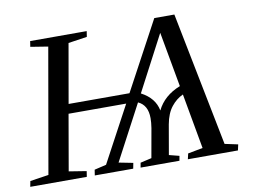

<svg xmlns="http://www.w3.org/2000/svg" viewBox="-84 -768 1175 876"><g transform="rotate(-10 504.0 -329.5)"><path d="M957 -26 951 1H719L725 -25L794 -38L748 -294Q717 -280 694 -251Q670 -221 661 -171L637 -33L684 -21L680 1H500L504 -21L556 -33L580 -168Q584 -193 584 -213Q584 -244 573 -264Q562 -284 540 -294L405 -39L471 -26L466 0H288L292 -26L347 -39L486 -298H219L174 -39L255 -26L251 0H-11L-6 -26L80 -39L181 -616L100 -629L104 -655H366L362 -629L275 -616L227 -342H509L680 -660H773L896 -39ZM695 -589 560 -332Q623 -299 634 -240Q665 -304 741 -334Z"/></g></svg>

Font: Libra Serif Modern
Style: Italic
Weight: 400
Italic angle: -12°
Designer: Stefan Peev, Context Ltd
Foundry: Stefan Peev, Context Ltd
Version: Version 1.000